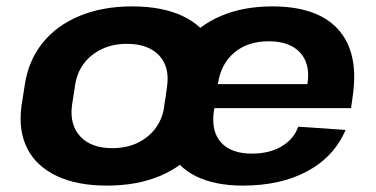

<svg xmlns="http://www.w3.org/2000/svg" viewBox="-20 -570 1174 600"><path d="M314 10Q221 10 157.5 -20Q94 -50 65.5 -105.5Q37 -161 47 -238L57 -302Q68 -379 112 -434.5Q156 -490 228 -520Q300 -550 393 -550Q487 -550 550.5 -520Q614 -490 642.5 -434.5Q671 -379 660 -302L651 -238Q640 -161 595.5 -105.5Q551 -50 479.5 -20Q408 10 314 10ZM331 -107Q397 -107 441.5 -143.5Q486 -180 494 -241L502 -299Q511 -361 477 -397Q443 -433 376 -433Q333 -433 298 -416.5Q263 -400 241 -370Q219 -340 214 -299L205 -241Q197 -180 231 -143.5Q265 -107 331 -107ZM739 10Q651 10 592 -19.5Q533 -49 507.5 -104.5Q482 -160 493 -238L503 -302Q514 -379 557 -434.5Q600 -490 670 -520Q740 -550 831 -550Q971 -550 1036 -479Q1101 -408 1083 -275L1077 -232H621L632 -307H963L938 -279L941 -310Q950 -371 917.5 -406Q885 -441 820 -441Q754 -441 712 -405.5Q670 -370 661 -308L648 -221Q640 -158 671.5 -124Q703 -90 767 -90Q822 -90 860 -112.5Q898 -135 912 -174L1060 -164Q1024 -80 940.5 -35Q857 10 739 10Z"/></svg>

Font: Pathway Extreme 28pt
Style: Bold Italic
Weight: 700
Italic angle: -8°
Designer: Eduardo Rodriguez Tunni
Foundry: Eduardo Rodriguez Tunni
Version: Version 1.001;gftools[0.9.26]